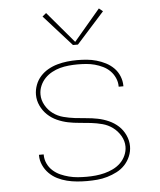

<svg xmlns="http://www.w3.org/2000/svg" viewBox="-53 -793 707 848"><g transform="rotate(-5 300.0 -369.5)"><path d="M299 8Q277 8 254.5 6Q232 4 210 -1.5Q188 -7 168 -17Q148 -27 132 -43Q116 -59 106.5 -80Q97 -101 97 -123Q97 -124 97 -124.5Q97 -125 97 -126H118Q118 -125 118 -124.5Q118 -124 118 -124Q118 -104 126.5 -85.5Q135 -67 150 -53.5Q165 -40 183 -32Q201 -24 220.5 -19Q240 -14 259.5 -12.5Q279 -11 299 -11Q319 -11 339 -13Q359 -15 378.5 -20Q398 -25 416.5 -34Q435 -43 449.5 -57Q464 -71 472.5 -90Q481 -109 481 -129Q481 -154 467.5 -177Q454 -200 433.5 -215Q413 -230 388.5 -236.5Q364 -243 338.5 -246Q313 -249 287.5 -251Q262 -253 237.5 -258Q213 -263 189.5 -273.5Q166 -284 147.5 -301.5Q129 -319 118 -342.5Q107 -366 107 -391Q107 -413 115 -434.5Q123 -456 138 -472.5Q153 -489 172.5 -500Q192 -511 213.5 -517Q235 -523 257 -525.5Q279 -528 301 -528Q323 -528 344.5 -526Q366 -524 387 -518Q408 -512 427.5 -502Q447 -492 462.5 -476.5Q478 -461 486.5 -440Q495 -419 495 -398Q495 -397 495 -396Q495 -395 495 -395H474Q474 -395 474 -395.5Q474 -396 474 -397Q474 -416 466 -434Q458 -452 444.5 -465.5Q431 -479 413.5 -487.5Q396 -496 377.5 -501Q359 -506 339.5 -507.5Q320 -509 301 -509Q282 -509 262 -507Q242 -505 223.5 -500Q205 -495 187.5 -485.5Q170 -476 156.5 -462Q143 -448 135 -429.5Q127 -411 127 -391Q127 -366 140 -343Q153 -320 173.5 -305Q194 -290 219 -283.5Q244 -277 269 -274Q294 -271 319.5 -269Q345 -267 370 -262Q395 -257 418.5 -246.5Q442 -236 460.5 -219Q479 -202 490 -178Q501 -154 501 -129Q501 -106 492 -84.5Q483 -63 467.5 -46.5Q452 -30 431.5 -19.5Q411 -9 389 -2.5Q367 4 344.5 6Q322 8 299 8ZM289 -596 166 -733 183 -747 300 -609 417 -747 434 -733 311 -596Z"/></g></svg>

Font: Iosevka SS04 Thin Extended
Style: Regular
Weight: 100
Width: 7
Monospace: yes
Designer: Belleve Invis
Foundry: Belleve Invis
Version: Version 19.0.0; ttfautohint (v1.8.4)